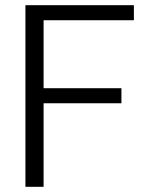

<svg xmlns="http://www.w3.org/2000/svg" viewBox="-20 -720 572 740"><path d="M78 0V-700H496V-642H148V-380H448V-322H148V0Z"/></svg>

Font: DM Sans Light
Style: Regular
Weight: 300
Designer: Colophon Foundry, Jonny Pinhorn
Foundry: Colophon Foundry
Version: Version 4.004; ttfautohint (v1.8.4.7-5d5b)